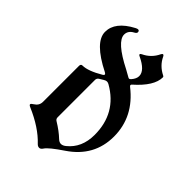

<svg xmlns="http://www.w3.org/2000/svg" viewBox="-213 -796 895 895"><g transform="rotate(45 234.5 -348.5)"><path d="M56.6 -116.2Q79.1 -129.9 79.1 -154.8V-392.1Q79.1 -404.3 89.8 -404.3Q125.5 -404.3 186 -439.9Q192.9 -443.8 192.9 -448Q192.9 -452.1 185.5 -456.1Q52.7 -522.9 52.7 -589.8Q52.7 -656.2 140.6 -702.6Q148.9 -707 153.3 -707Q162.6 -707 162.6 -696.3Q162.6 -689.5 151.4 -683.6Q124.5 -669.4 124.5 -643.6Q124.5 -597.2 246.1 -535.6Q265.6 -525.4 278.3 -517.6Q283.2 -514.6 285.6 -514.6Q290.5 -514.6 295.4 -520.5Q311.5 -539.1 311.5 -556.6Q311.5 -592.8 248 -622.6Q240.7 -625.5 240.7 -629.6Q240.7 -633.8 248 -637.2Q290.5 -657.2 310.5 -699.7Q314 -707 318.4 -707Q322.8 -707 326.2 -699.7Q345.2 -658.7 388.7 -637.2Q393.6 -634.8 393.6 -630.9Q393.6 -573.2 315.4 -504.4Q312 -501.5 312 -498Q312 -494.6 316.4 -491.2Q427.7 -404.3 427.7 -273.9Q427.7 -143.6 314 -66.9Q248 -22.5 234.9 -2.4Q227.1 9.8 217.8 9.8Q208.5 9.8 200.7 1.5Q147.9 -54.7 54.7 -94.7Q44.4 -99.1 44.4 -104Q44.4 -108.9 56.6 -116.2ZM178.2 -151.9Q178.2 -141.1 187 -135.7Q228 -110.8 254.9 -85Q265.6 -74.7 276.9 -74.7Q288.1 -74.7 300.3 -84.5Q358.4 -130.9 358.4 -215.8Q358.4 -359.4 236.3 -428.7Q229.5 -432.6 222.9 -432.6Q216.3 -432.6 208 -427.5Q199.7 -422.4 189 -416Q178.2 -409.7 178.2 -398.4Z"/></g></svg>

Font: UnifrakturMaguntia21
Style: Book
Weight: 400
Designer: j. 'mach' wust, Gerrit Ansmann, Georg Duffner, based on a font by Peter Wiegel, original typeface by Carl Albert Fahrenw
Version: Version 2017-03-19